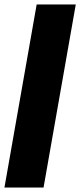

<svg xmlns="http://www.w3.org/2000/svg" viewBox="-58 -731 361 864"><path d="M-38 113 107 -711H283L138 113Z"/></svg>

Font: Anybody ExtraExpanded ExtraBold
Style: Italic
Weight: 800
Width: 8
Italic angle: -10°
Designer: Tyler Finck
Foundry: Etcetera Type Company
Version: Version 1.010; ttfautohint (v1.8.3) -l 8 -r 50 -G 200 -x 14 